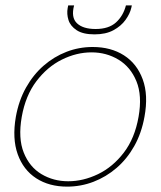

<svg xmlns="http://www.w3.org/2000/svg" viewBox="-20 -683 598 715"><path d="M230 12Q163 12 115 -19Q67 -50 46 -108.5Q25 -167 39 -248Q50 -309 77 -357Q104 -405 142.5 -438.5Q181 -472 227.5 -490Q274 -508 325 -508Q393 -508 441.5 -477Q490 -446 511.5 -387.5Q533 -329 518 -248Q507 -187 480 -139Q453 -91 414 -57.5Q375 -24 328 -6Q281 12 230 12ZM234 -8Q290 -8 345 -34.5Q400 -61 441 -114.5Q482 -168 496 -248Q510 -327 488 -380.5Q466 -434 421 -461Q376 -488 321 -488Q265 -488 210.5 -461Q156 -434 115.5 -380.5Q75 -327 61 -248Q47 -168 68.5 -114.5Q90 -61 134.5 -34.5Q179 -8 234 -8ZM332 -555Q289 -555 265.5 -570.5Q242 -586 235 -608.5Q228 -631 232 -653L234 -663H256Q244 -618 266.5 -596.5Q289 -575 336 -575Q385 -575 412 -599.5Q439 -624 449 -663H471L469 -654Q464 -632 447.5 -609Q431 -586 402.5 -570.5Q374 -555 332 -555Z"/></svg>

Font: DM Sans 28pt Thin
Style: Italic
Weight: 250
Italic angle: -10°
Version: Version 4.004;gftools[0.9.30]